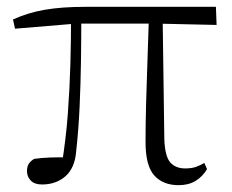

<svg xmlns="http://www.w3.org/2000/svg" viewBox="-20 -528 679 562"><path d="M103 12Q81 12 70 0.5Q59 -11 59 -27Q59 -41 64.5 -49Q70 -57 80 -63Q101 -66 126.5 -67Q152 -68 183 -67L160 -41Q173 -120 178.5 -194.5Q184 -269 186 -340.5Q188 -412 188 -482H218Q218 -415 217 -348Q216 -281 213 -215Q210 -149 203 -85Q199 -36 171.5 -12Q144 12 103 12ZM24 -444 18 -471Q62 -491 111.5 -499.5Q161 -508 229 -508H612L614 -455L433 -459H204ZM503 14Q457 14 431.5 -14.5Q406 -43 406 -112Q406 -161 407.5 -220.5Q409 -280 411.5 -346.5Q414 -413 416 -482H456L461 -120Q463 -70 478.5 -52.5Q494 -35 522 -35Q541 -35 553.5 -39.5Q566 -44 578 -51L586 -33Q573 -11 552.5 1.5Q532 14 503 14Z"/></svg>

Font: Noto Serif HK
Style: Regular
Weight: 200
Designer: Ryoko NISHIZUKA 西塚涼子 (kana & ideographs); Frank Grießhammer (Latin, Greek & Cyrillic); Wenlong ZHANG 张文龙 (bopomofo); San
Foundry: Adobe
Version: Version 2.001;hotconv 1.1.0;makeotfexe 2.6.0